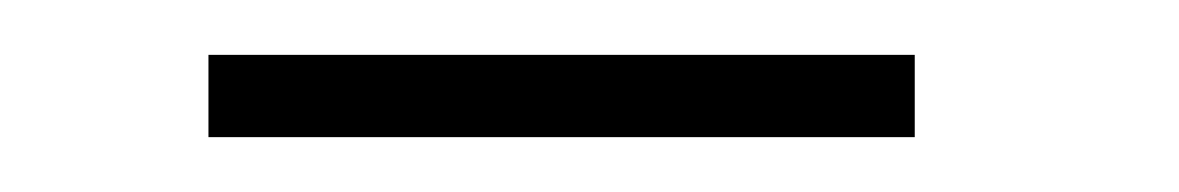

<svg xmlns="http://www.w3.org/2000/svg" viewBox="-20 -263 430 70"><path d="M56 -213V-243H313.5V-213Z"/></svg>

Font: League Spartan ExtraLight
Style: Regular
Weight: 200
Foundry: The League of Moveable Type
Version: Version 2.002